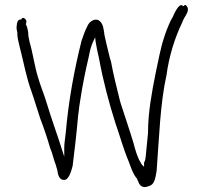

<svg xmlns="http://www.w3.org/2000/svg" viewBox="-20 -716 829 777"><path d="M48 -614C46 -604 47 -598 50 -586V-584C50 -562 54 -551 60 -525C76 -463 87 -400 108 -344C119 -313 132 -268 143 -236C158 -197 171 -158 183 -117C193 -94 197 -70 206 -48L212 -27C214 -8 221 12 237 12H238C258 15 269 -25 274 -45C282 -109 290 -177 296 -247V-248L298 -261C299 -276 302 -293 305 -312C313 -366 326 -431 338 -481C344 -510 347 -527 358 -550L365 -565L367 -547C370 -527 375 -505 381 -478C398 -386 421 -300 447 -218C466 -164 479 -114 501 -62C511 -35 518 -13 532 4V5L533 4C537 13 539 19 543 27C551 41 565 45 582 37H583C605 31 609 6 614 -26C624 -157 628 -297 654 -413C664 -489 688 -564 716 -622L721 -634C727 -648 738 -660 740 -673V-676C743 -685 730 -703 725 -693L722 -691L719 -693C704 -706 684 -658 679 -647L672 -635C661 -612 651 -587 643 -561C629 -519 620 -466 609 -416C595 -344 579 -263 579 -179V-178C575 -140 573 -117 570 -86C569 -78 569 -68 563 -58V-41L554 -50C552 -52 551 -55 550 -57C536 -78 527 -111 520 -138C504 -191 487 -240 469 -296L465 -310C452 -362 439 -413 429 -468L425 -480C416 -516 410 -541 403 -573C399 -601 398 -619 382 -632C365 -645 342 -628 336 -615C325 -594 318 -575 310 -551C281 -435 258 -314 246 -178C243 -151 240 -136 240 -116V-82L230 -113C211 -174 188 -235 169 -299C158 -336 143 -370 133 -406C121 -444 112 -505 100 -545C97 -561 94 -569 94 -587C92 -599 89 -610 84 -619L86 -621V-624L87 -630C84 -642 70 -650 66 -637H62C54 -637 48 -627 48 -614ZM298 -260V-261ZM721 -634H722Z"/></svg>

Font: Scribbler
Style: Lt
Weight: 300
Designer: Mew Too
Foundry: Cannot Into Space Fonts
Version: Version 1.001